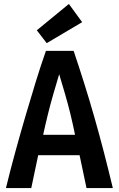

<svg xmlns="http://www.w3.org/2000/svg" viewBox="-20 -950 600 970"><path d="M10 0Q33 -94 58 -185Q83 -276 108.5 -363Q134 -450 159.5 -533Q185 -616 212 -693H352Q378 -616 404.5 -532Q431 -448 456 -360.5Q481 -273 504.5 -182.5Q528 -92 550 0H417L382 -166H173L138 0ZM198 -269H359Q348 -324 335.5 -375Q323 -426 308.5 -475.5Q294 -525 279 -575Q264 -525 249.5 -475Q235 -425 222.5 -374.5Q210 -324 198 -269ZM216 -732 166 -797 328 -930 395 -838Z"/></svg>

Font: Ubuntu Sans Mono SemiBold
Style: Regular
Weight: 600
Monospace: yes
Designer: Dalton Maag Ltd
Foundry: Dalton Maag Ltd
Version: Version 1.006